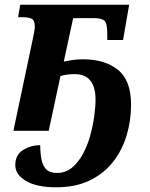

<svg xmlns="http://www.w3.org/2000/svg" viewBox="-20 -556 639 816"><path d="M218 240Q136 240 90.5 213Q45 186 45 146Q45 102 78 81.5Q111 61 151 61Q151 93 156 120Q161 147 176 163Q191 179 222 179Q259 179 286 156.5Q313 134 332.5 98Q352 62 363.5 20Q375 -22 380.5 -62Q386 -102 386 -132Q386 -241 297 -241Q281 -241 266 -239Q251 -237 237 -233L187 0H37L121 -398Q124 -411 126 -424Q128 -437 128 -441Q128 -468 116 -475.5Q104 -483 75 -483H57L66 -536H529L503 -386H436V-409Q436 -456 424.5 -467.5Q413 -479 378 -479H291L251 -294Q269 -298 288.5 -301Q308 -304 333 -304Q425 -304 481 -259.5Q537 -215 537 -111Q537 -43 518 20Q499 83 460 132.5Q421 182 361 211Q301 240 218 240Z"/></svg>

Font: Noto Serif
Style: Bold Italic
Weight: 700
Italic angle: -12°
Designer: Monotype Design Team
Foundry: Monotype Imaging Inc.
Version: Version 2.013